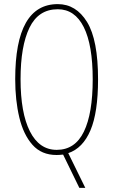

<svg xmlns="http://www.w3.org/2000/svg" viewBox="-20 -810 551 934"><path d="M457 -424Q457 -263 420 -176Q383 -89 312 -65L395 104H366L287 -58Q277 -57 269.5 -56.5Q262 -56 255 -56Q182 -56 138 -105.5Q94 -155 74 -238.5Q54 -322 54 -425Q54 -790 261 -790Q350 -790 403.5 -703Q457 -616 457 -424ZM80 -425Q80 -261 125.5 -171Q171 -81 256 -81Q345 -81 388 -169.5Q431 -258 431 -424Q431 -591 387.5 -678Q344 -765 261 -765Q167 -765 123.5 -675.5Q80 -586 80 -425Z"/></svg>

Font: Noto Sans Malayalam UI ExtraCondensed Thin
Style: Regular
Weight: 100
Width: 2
Designer: Jelle Bosma - Monotype Design Team
Foundry: Monotype Imaging Inc.
Version: Version 2.104; ttfautohint (v1.8.4.7-5d5b)